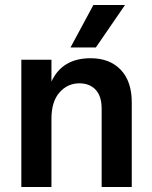

<svg xmlns="http://www.w3.org/2000/svg" viewBox="-20 -745 605 765"><path d="M505 0H385V-312Q385 -362 361 -387.5Q337 -413 296 -413Q249 -413 217 -376.5Q185 -340 185 -272V0H65V-507H185V-420Q228 -513 341 -513Q417 -513 461 -467Q505 -421 505 -337ZM362 -556H261L352 -725H478Z"/></svg>

Font: Hind Vadodara SemiBold
Style: Regular
Weight: 600
Designer: Hitesh Malaviya
Foundry: Indian Type Foundry
Version: Version 1.001;PS 1.0;hotconv 1.0.86;makeotf.lib2.5.63406; tt